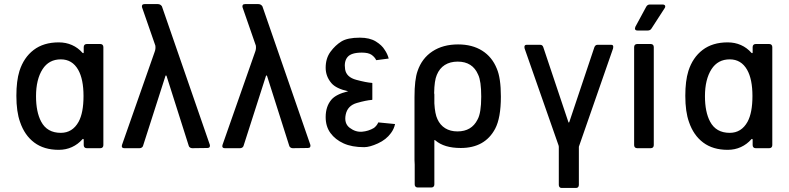

<svg xmlns="http://www.w3.org/2000/svg" viewBox="-20 -724 3854 938"><path d="M404 -509H470Q477 -509 481 -505Q485 -501 485 -494V-15Q485 -8 481 -4Q477 0 470 0H404Q397 0 393 -4Q389 -8 389 -15V-41Q389 -44 387 -45Q385 -46 383 -44Q361 -19 331.5 -5.5Q302 8 267 8Q195 8 147.5 -27.5Q100 -63 78 -128Q60 -178 60 -256Q60 -329 75 -377Q96 -443 144.5 -480Q193 -517 267 -517Q302 -517 331.5 -504Q361 -491 383 -466Q385 -464 387 -464.5Q389 -465 389 -468V-494Q389 -501 393 -505Q397 -509 404 -509ZM388 -255Q388 -337 362 -383Q333 -434 277 -434Q219 -434 188 -386Q156 -336 156 -254Q156 -177 181 -130Q210 -75 277 -75Q334 -75 364 -129Q388 -173 388 -255Z M1005 -17Q1007 -10 1004 -5.5Q1001 -1 993 -1L919 0Q913 0 908 -3.5Q903 -7 902 -12L794 -352Q793 -355 791 -355.5Q789 -356 788 -352L679 -12Q678 -7 673 -3.5Q668 0 662 0H588Q575 0 575 -10Q575 -14 576 -16L736 -472Q741 -485 739 -501L674 -688Q672 -695 675 -699.5Q678 -704 686 -704H751Q764 -704 771 -693Z M1496 -17Q1498 -10 1495 -5.5Q1492 -1 1484 -1L1410 0Q1404 0 1399 -3.5Q1394 -7 1393 -12L1285 -352Q1284 -355 1282 -355.5Q1280 -356 1279 -352L1170 -12Q1169 -7 1164 -3.5Q1159 0 1153 0H1079Q1066 0 1066 -10Q1066 -14 1067 -16L1227 -472Q1232 -485 1230 -501L1165 -688Q1163 -695 1166 -699.5Q1169 -704 1177 -704H1242Q1255 -704 1262 -693Z M1681 -278Q1622 -291 1599 -318Q1571 -351 1571 -393Q1571 -439 1594.5 -471Q1618 -503 1648 -521.5Q1678 -540 1738 -540Q1786 -540 1816 -521.5Q1846 -503 1859 -481Q1873 -461 1879 -438L1818 -430Q1811 -445 1795.5 -456Q1780 -467 1748 -467Q1696 -467 1678 -445.5Q1660 -424 1666 -385.5Q1672 -347 1720.5 -334Q1769 -321 1797 -319Q1798 -318 1799 -318V-237Q1798 -237 1797 -236Q1769 -234 1723.5 -221Q1678 -208 1669 -164.5Q1660 -121 1688.5 -99.5Q1717 -78 1748.5 -80.5Q1780 -83 1807 -99Q1822 -111 1828 -126L1910 -118Q1905 -94 1890 -74Q1867 -42 1826.5 -23.5Q1786 -5 1759 -5Q1699 -5 1658.5 -23.5Q1618 -42 1594.5 -74Q1571 -106 1571 -152Q1571 -204 1599 -237Q1622 -264 1681 -278Z M2102 -219Q2105 -167 2117 -142Q2130 -113 2155 -97.5Q2180 -82 2215 -82Q2284 -82 2313 -140Q2331 -172 2331 -252Q2331 -328 2316 -359Q2289 -423 2216 -423Q2179 -423 2153 -406.5Q2127 -390 2114 -358Q2102 -331 2101 -269Q2102 -266 2102 -263ZM2006 80Q2005 70 2005 58V-250Q2005 -335 2020 -377Q2041 -439 2092.5 -473Q2144 -507 2218 -507Q2287 -507 2335.5 -476.5Q2384 -446 2407 -389Q2427 -343 2427 -252Q2427 -148 2399 -95Q2349 -1 2231 -1Q2150 -1 2107 -38Q2105 -40 2103 -40L2102 -39V177Q2102 184 2098 188Q2094 192 2087 192H2021Q2014 192 2010 188Q2006 184 2006 177Z M2710 179V-7Q2710 -9 2709 -13L2543 -487Q2542 -493 2542 -494Q2542 -505 2552 -505H2620Q2630 -505 2634 -494L2757 -127Q2759 -123 2761 -127L2884 -494Q2889 -505 2898 -505H2967Q2976 -505 2976 -495L2975 -487L2810 -13Q2808 -9 2808 -7V179Q2808 186 2804.5 190Q2801 194 2796 194H2722Q2717 194 2713.5 190Q2710 186 2710 179Z M3078 -15V-494Q3078 -501 3082 -505Q3086 -509 3093 -509H3159Q3166 -509 3170 -505Q3174 -501 3174 -494V-15Q3174 -8 3170 -4Q3166 0 3159 0H3093Q3086 0 3082 -4Q3078 -8 3078 -15ZM3082 -585 3084 -593 3137 -691Q3143 -702 3155 -702H3217Q3223 -702 3226.5 -699.5Q3230 -697 3230 -693Q3230 -688 3227 -684L3163 -585Q3157 -575 3145 -575H3094Q3082 -575 3082 -585Z M3672 -509H3738Q3745 -509 3749 -505Q3753 -501 3753 -494V-15Q3753 -8 3749 -4Q3745 0 3738 0H3672Q3665 0 3661 -4Q3657 -8 3657 -15V-41Q3657 -44 3655 -45Q3653 -46 3651 -44Q3629 -19 3599.5 -5.5Q3570 8 3535 8Q3463 8 3415.5 -27.5Q3368 -63 3346 -128Q3328 -178 3328 -256Q3328 -329 3343 -377Q3364 -443 3412.5 -480Q3461 -517 3535 -517Q3570 -517 3599.5 -504Q3629 -491 3651 -466Q3653 -464 3655 -464.5Q3657 -465 3657 -468V-494Q3657 -501 3661 -505Q3665 -509 3672 -509ZM3656 -255Q3656 -337 3630 -383Q3601 -434 3545 -434Q3487 -434 3456 -386Q3424 -336 3424 -254Q3424 -177 3449 -130Q3478 -75 3545 -75Q3602 -75 3632 -129Q3656 -173 3656 -255Z"/></svg>

Font: Barlow_Medium_SS
Style: Regular
Weight: 500
Designer: Jeremy Tribby
Foundry: Jeremy Tribby
Version: Version 1.101 August 23, 2024